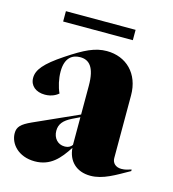

<svg xmlns="http://www.w3.org/2000/svg" viewBox="-100 -726 742 825"><g transform="rotate(15 270.5 -314.0)"><path d="M129 15C199 15 236 -29 271 -83C275 -27 312 13 376 13C432 13 482 -19 541 -52V-59C525 -54 514 -50 497 -50C471 -50 456 -66 456 -87V-366C456 -463 393 -523 307 -523C255 -523 210 -501 135 -451C57 -399 30 -366 30 -330C30 -295 57 -273 97 -273C129 -273 149 -287 157 -294C145 -320 137 -355 137 -387C137 -450 170 -468 203 -468C242 -468 270 -443 270 -359V-231L74 -143C30 -123 15 -108 15 -80C15 -33 56 15 129 15ZM92 -597H402V-643H92ZM185 -136C185 -166 201 -185 237 -203L270 -219V-96C264 -87 254 -80 236 -80C206 -80 185 -104 185 -136Z"/></g></svg>

Font: Nyght Serif Dark
Style: Regular
Weight: 800
Designer: Maksym Kobuzan
Version: Version 0.410;Glyphs 3.1.2 (3151)